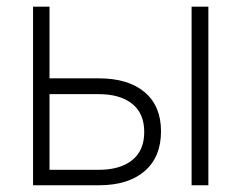

<svg xmlns="http://www.w3.org/2000/svg" viewBox="-20 -550 716 570"><path d="M458 -160.2Q458 -84 409.4 -42Q360.8 0 273.4 0H78.1V-530.3H127V-317.4H273.4Q360.8 -317.4 409.4 -276.4Q458 -235.4 458 -160.2ZM273.4 -45.9Q336.4 -45.9 372.3 -74.5Q408.2 -103 408.2 -158.2Q408.2 -213.4 372.3 -241.9Q336.4 -270.5 273.4 -270.5H127V-45.9ZM548.8 -530.3H598.6V0H548.8Z"/></svg>

Font: Pretendard JP ExtraLight
Style: Regular
Weight: 200
Designer: Base glyphs from Inter by Rasmus Andersson; Hangeul glyphs from Noto Sans CJK(Source Han Sans) by Jang Soo-young and Kan
Foundry: Kil Hyung-jin
Version: Version 1.309